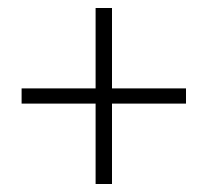

<svg xmlns="http://www.w3.org/2000/svg" viewBox="-20 -570 519 480"><path d="M219 -110V-311H34V-349H219V-550H260V-349H445V-311H260V-110Z"/></svg>

Font: CV Source Sans Light
Style: Regular
Weight: 300
Designer: Paul D. Hunt
Foundry: Adobe Systems Incorporated
Version: Version 3.001